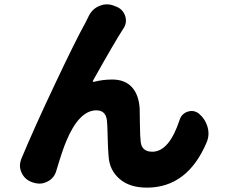

<svg xmlns="http://www.w3.org/2000/svg" viewBox="-20 -816 1040 888"><path d="M391.6 -744.1Q408.2 -776.4 441.4 -789.1Q458 -795.9 474.6 -795.9Q491.2 -795.9 507.8 -789.1L520.5 -784.2Q549.8 -771.5 559.6 -740.2Q562.5 -730.5 562.5 -720.7Q562.5 -700.2 549.8 -682.6Q512.7 -626 410.2 -443.4Q408.2 -441.4 410.2 -439Q412.1 -436.5 414.1 -437.5Q455.1 -448.2 499 -448.2Q557.6 -448.2 589.8 -413.1Q622.1 -377.9 626 -313.5Q626 -305.7 627 -243.2Q627.9 -180.7 630.9 -158.2Q636.7 -114.3 684.6 -114.3Q762.7 -114.3 811.5 -263.7Q821.3 -291 848.6 -299.8Q858.4 -302.7 866.2 -302.7Q883.8 -302.7 899.4 -291Q928.7 -266.6 939.5 -230.5Q944.3 -214.8 944.3 -199.2Q944.3 -178.7 936.5 -159.2Q847.7 51.8 659.2 51.8Q579.1 51.8 532.7 11.2Q486.3 -29.3 482.4 -91.8Q479.5 -119.1 478 -181.2Q476.6 -243.2 474.6 -257.8Q469.7 -305.7 425.8 -305.7Q345.7 -305.7 286.1 -162.1Q268.6 -121.1 240.2 -25.4Q230.5 7.8 200.2 23.4Q181.6 33.2 163.1 33.2Q149.4 33.2 136.7 29.3L127.9 26.4Q94.7 14.6 80.1 -16.6Q72.3 -33.2 72.3 -49.8Q72.3 -64.5 78.1 -80.1Q138.7 -225.6 235.4 -429.7Q332 -633.8 373 -707Q377.9 -717.8 391.6 -744.1Z"/></svg>

Font: Gen Jyuu GothicX Heavy
Style: Bold
Weight: 900
Designer: [Source Han Sans]
Ryoko NISHIZUKA  (kana & ideographs); Paul D. Hunt (Latin, Greek & Cyrillic); Wenlong ZHANG  (bopomofo
Version: Version 1.002.20150607